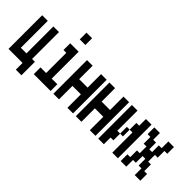

<svg xmlns="http://www.w3.org/2000/svg" viewBox="-13 -1943 3026 3026"><g transform="rotate(45 1500.0 -430.0)"><path d="M313 170V20H0V-730H125V-130H250V-730H375V-130H438V170Z M688 -880V-1030H813V-880ZM563 20V-130H688V-580H625V-730H813V-130H938V20Z M1000 20V-730H1125V-430H1313V-730H1438V20H1313V-280H1125V20Z M1500 20V-730H1625V-430H1813V-730H1938V20H1813V-280H1625V20Z M2125 -280H2188V-130H2125V20H2000V-730H2125ZM2438 -730V20H2313V-430H2250V-580H2313V-730ZM2188 -430H2250V-280H2188Z M2500 20V-130H2563V-280H2625V-430H2563V-580H2500V-730H2625V-580H2688V-430H2750V-580H2813V-730H2938V-580H2875V-430H2813V-280H2875V-130H2938V20H2813V-130H2750V-280H2688V-130H2625V20Z"/></g></svg>

Font: 2P VHS
Style: Regular
Weight: 400
Designer: CodeMan38
Foundry: CodeMan38
Version: Version 3.000